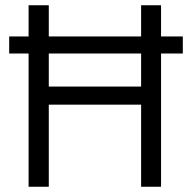

<svg xmlns="http://www.w3.org/2000/svg" viewBox="-20 -712 726 732"><path d="M15 -508V-573H89V-692H166V-573H518V-692H594V-573H677V-508H594V0H518V-313H166V0H89V-508ZM166 -382H518V-508H166Z"/></svg>

Font: TitilliumWeb-Regular
Style: Regular
Weight: 400
Version: Version 1.001;PS 57.000;hotconv 1.0.70;makeotf.lib2.5.55311